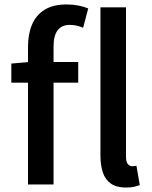

<svg xmlns="http://www.w3.org/2000/svg" viewBox="-20 -830 683 864"><path d="M106 0V-619Q106 -676 124 -719Q142 -762 180.5 -786Q219 -810 280 -810Q308 -810 333 -805Q358 -800 377 -792L354 -705Q325 -718 294 -718Q258 -718 239.5 -694Q221 -670 221 -620V0ZM31 -458V-544L112 -551H332V-458ZM547 14Q505 14 479.5 -3.5Q454 -21 443 -53.5Q432 -86 432 -130V-797H547V-124Q547 -101 555.5 -91.5Q564 -82 574 -82Q578 -82 582.5 -82.5Q587 -83 594 -84L609 3Q598 7 583.5 10.5Q569 14 547 14Z"/></svg>

Font: Noto Sans KR Medium
Style: Regular
Weight: 500
Designer: Ryoko NISHIZUKA  (kana, bopomofo & ideographs); Paul D. Hunt (Latin, Greek & Cyrillic); Sandoll Communications , Soo-you
Foundry: Adobe
Version: Version 2.004-H2;hotconv 1.0.118;makeotfexe 2.5.65603